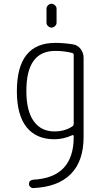

<svg xmlns="http://www.w3.org/2000/svg" viewBox="-20 -755 540 1006"><path d="M223.6 -709Q223.6 -719.7 231.9 -727.5Q240.2 -735.4 250 -735.4Q259.8 -735.4 268.1 -727.5Q276.4 -719.7 276.4 -709V-635.7Q276.4 -626 268.1 -618.2Q259.8 -610.4 250 -610.4Q240.2 -610.4 231.9 -618.2Q223.6 -626 223.6 -635.7ZM269.5 -488.3Q117.2 -488.3 118.2 -277.3Q118.2 -173.8 156.7 -120.1Q195.3 -66.4 264.6 -66.4Q321.3 -66.4 360.4 -93.8Q366.2 -97.7 366.2 -107.4V-466.8Q366.2 -475.6 358.4 -477.5Q317.4 -488.3 269.5 -488.3ZM264.6 -25.4Q169.9 -25.4 119.1 -88.9Q68.4 -152.3 68.4 -277.3Q68.4 -530.3 269.5 -530.3Q315.4 -530.3 362.3 -522.5Q387.7 -518.6 402.8 -498Q418 -477.5 418 -452.1V-37.1Q418 88.9 351.1 156.7Q284.2 224.6 154.3 230.5Q145.5 230.5 138.7 224.1Q131.8 217.8 131.8 209Q131.8 189.5 154.3 186.5Q366.2 175.8 366.2 -37.1V-42Q366.2 -44.9 363.8 -46.4Q361.3 -47.9 359.4 -46.9Q312.5 -25.4 264.6 -25.4Z"/></svg>

Font: Rounded Mgen+ 1mn light
Style: Regular
Weight: 200
Designer: [Source Han Sans]
Ryoko NISHIZUKA  (kana & ideographs); Paul D. Hunt (Latin, Greek & Cyrillic); Wenlong ZHANG  (bopomofo
Version: Version 1.059.20150602